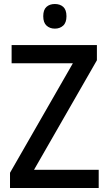

<svg xmlns="http://www.w3.org/2000/svg" viewBox="-20 -1005 541 959"><path d="M473 -66H30V-142L344 -689H38V-780H464V-704L150 -157H473ZM254 -985Q280 -985 296 -970.5Q312 -956 312 -924Q312 -892 295.5 -877Q279 -862 254 -862Q229 -862 212.5 -877Q196 -892 196 -924Q196 -956 212 -970.5Q228 -985 254 -985Z"/></svg>

Font: Noto Sans Malayalam UI SemiCondensed Medium
Style: Regular
Weight: 500
Width: 4
Designer: Jelle Bosma - Monotype Design Team
Foundry: Monotype Imaging Inc.
Version: Version 2.104; ttfautohint (v1.8.4.7-5d5b)